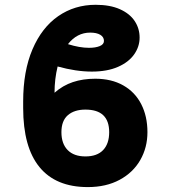

<svg xmlns="http://www.w3.org/2000/svg" viewBox="-20 -759 701 789"><path d="M585.9 -215.8Q585.9 -152.8 556.4 -101.3Q526.9 -49.8 471.4 -20Q416 9.8 340.8 9.8Q209.5 9.8 142.3 -72.3Q75.2 -154.3 75.2 -315.4V-341.8Q75.2 -466.8 113.5 -556.4Q151.9 -646 219.2 -692.6Q286.6 -739.3 373 -739.3Q432.1 -739.3 472.7 -721.2Q513.2 -703.1 533.4 -672.6Q553.7 -642.1 553.7 -604.5Q553.7 -567.4 531.2 -535.4Q508.8 -503.4 464.6 -484.1Q420.4 -464.8 357.4 -464.8Q292.5 -464.8 216.8 -485.8Q204.1 -434.1 204.1 -377.9Q237.8 -407.7 279.3 -421.6Q320.8 -435.5 371.1 -435.5Q438 -435.5 486.3 -408.2Q534.7 -380.9 560.3 -331.1Q585.9 -281.2 585.9 -215.8ZM232.4 -215.8Q232.4 -168.5 258.1 -142.3Q283.7 -116.2 331.1 -116.2Q378.9 -116.2 403.8 -142.3Q428.7 -168.5 428.7 -215.8Q428.7 -308.6 331.1 -308.6Q285.2 -308.6 258.8 -285.6Q232.4 -262.7 232.4 -215.8ZM345.7 -562.5Q372.6 -562.5 389.9 -569.6Q407.2 -576.7 407.2 -590.8Q407.2 -606.9 392.1 -616Q377 -625 350.6 -625Q296.4 -625 259.3 -577.6Q307.1 -562.5 345.7 -562.5Z"/></svg>

Font: Pretendard ExtraBold
Style: Regular
Weight: 800
Designer: Base glyphs from Inter by Rasmus Andersson; Hangeul glyphs from Noto Sans CJK(Source Han Sans) by Jang Soo-young and Kan
Foundry: Kil Hyung-jin
Version: Version 1.309